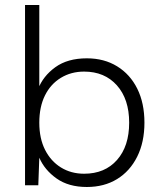

<svg xmlns="http://www.w3.org/2000/svg" viewBox="-20 -740 644 767"><path d="M132 -384Q152 -436 201 -471.5Q250 -507 327 -507Q396 -507 448 -475Q500 -443 528.5 -385.5Q557 -328 557 -250Q557 -172 528 -114Q499 -56 447.5 -24.5Q396 7 327 7Q254 7 206 -27Q158 -61 137 -110L133 0H80V-720H137V-382ZM496 -250Q496 -344 447 -399Q398 -454 316 -454Q264 -454 223 -429Q182 -404 159.5 -358.5Q137 -313 137 -250Q137 -187 160 -141.5Q183 -96 223.5 -71Q264 -46 316 -46Q399 -46 447.5 -101Q496 -156 496 -250Z"/></svg>

Font: Albert Sans Light
Style: Regular
Weight: 300
Designer: Andreas Rasmussen
Foundry: a.Foundry
Version: Version 1.025